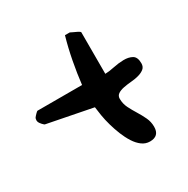

<svg xmlns="http://www.w3.org/2000/svg" viewBox="-132 -662 765 780"><g transform="rotate(-30 250.0 -271.5)"><path d="M21.5 -271.5Q17.6 -271.5 9.8 -280.3Q2 -289.1 0 -293.9Q-1 -294.9 -1 -297.9Q-2 -299.8 -2 -302.7Q-2 -306.6 -1 -309.6Q-1 -311.5 0 -313.5Q3.9 -319.3 11.7 -327.1Q19.5 -335 21.5 -335H230.5Q236.3 -385.7 246.6 -439.9Q256.8 -494.1 271.5 -544.9H283.2H293.9Q297.9 -543 304.7 -539.6Q311.5 -536.1 318.4 -533.2Q325.2 -530.3 330.1 -526.9Q335 -523.4 335 -522.5V-327.1Q351.6 -327.1 377 -332.5Q402.3 -337.9 426.3 -338.4Q450.2 -338.9 466.8 -329.6Q483.4 -320.3 483.4 -291Q483.4 -274.4 472.2 -265.6Q460.9 -256.8 444.3 -252.4Q427.7 -248 409.2 -246.6Q390.6 -245.1 373.5 -241.7Q356.4 -238.3 345.7 -231Q335 -223.6 335 -210Q335 -186.5 345.2 -166Q355.5 -145.5 367.7 -126Q379.9 -106.4 389.6 -85.9Q399.4 -65.4 399.4 -42Q399.4 2 355.5 2Q335 2 318.4 -10.3Q301.8 -22.5 288.6 -43Q275.4 -63.5 265.1 -88.9Q254.9 -114.3 247.6 -140.1Q240.2 -166 236.3 -189.9Q232.4 -213.9 230.5 -230.5Z"/></g></svg>

Font: Gloria Hallelujah
Style: Regular
Weight: 400
Designer: Kimberly Geswein
Foundry: Kimberly Geswein
Version: Version 1.004 2010